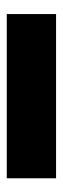

<svg xmlns="http://www.w3.org/2000/svg" viewBox="166 -206 182 553"><g transform="rotate(-90 256.5 71.0)"><path d="M20 142V0H493V142Z"/></g></svg>

Font: Kanit ExtraBold
Style: Regular
Weight: 800
Designer: Katatrad Team
Foundry: CadsonDemak
Version: Version 2.000; ttfautohint (v1.8.3)